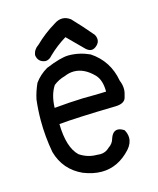

<svg xmlns="http://www.w3.org/2000/svg" viewBox="-109 -785 719 876"><g transform="rotate(-15 250.0 -347.0)"><path d="M362 -535Q349 -535 336 -547L261 -622Q215 -594 177 -557Q164 -541 146 -540Q110 -544 106 -579Q110 -605 133 -620Q177 -663 229 -694Q249 -708 269 -708Q288 -708 307 -694Q352 -647 393 -598Q400 -586 400 -574Q400 -559 387 -547Q374 -535 362 -535ZM263 14Q222 14 177 -4Q93 -42 68 -131Q54 -207 54 -283Q54 -332 60 -382Q68 -419 84 -454Q108 -487 144 -508Q216 -538 253 -538Q304 -538 352 -516Q432 -463 449 -366Q458 -345 458 -324Q458 -309 450 -284Q442 -259 400 -258Q214 -254 132 -246Q134 -135 180 -91Q217 -66 261 -66L277 -65Q302 -65 321 -84Q341 -97 347 -119Q358 -153 382 -153Q395 -153 412 -142Q423 -123 423 -104Q423 -77 401 -52Q341 14 263 14ZM130 -323Q205 -330 267 -332Q321 -332 376 -334Q376 -389 350 -416Q306 -461 257 -461Q235 -461 212 -451Q182 -443 158 -424Q132 -385 130 -323Z"/></g></svg>

Font: Xiaolai SC
Style: Regular
Weight: 400
Designer: Nozomi Seto 瀬戸のぞみ
Version: Version 3.11;December 4, 2020;FontCreator 13.0.0.2613 64-bit